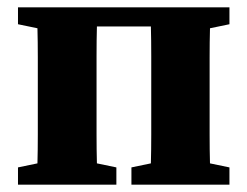

<svg xmlns="http://www.w3.org/2000/svg" viewBox="-20 -503 674 523"><path d="M29 0V-47L82 -58Q83 -94 83 -136Q83 -178 83 -210V-273Q83 -305 83 -347Q83 -389 82 -426L29 -437V-483H605V-437L552 -426Q551 -389 551 -347Q551 -305 551 -273V-210Q551 -178 551 -136.5Q551 -95 552 -58L605 -47V0H338V-47L391 -58Q392 -95 392 -136.5Q392 -178 392 -210V-273Q392 -306 392 -350Q392 -394 391 -431H244Q243 -394 243 -350Q243 -306 243 -273V-210Q243 -178 243 -136.5Q243 -95 244 -58L297 -47V0Z"/></svg>

Font: Source Serif 4
Style: Bold
Weight: 700
Designer: Frank Grießhammer
Foundry: Adobe
Version: Version 4.005;hotconv 1.1.0;makeotfexe 2.6.0